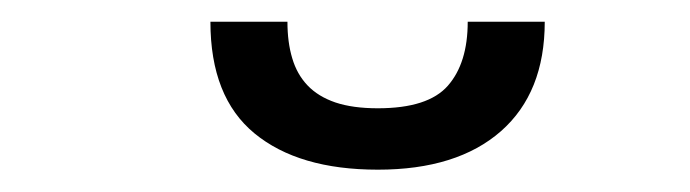

<svg xmlns="http://www.w3.org/2000/svg" viewBox="-20 -924 618 172"><path d="M318.5 -772Q247.5 -772 208 -804.5Q168.5 -837 168.5 -904.5H237.5Q237.5 -886 241.8 -871.8Q246 -857.5 255.5 -847.5Q265 -837.5 280.5 -832.2Q296 -827 318.5 -827Q363.5 -827 381.2 -847.2Q399 -867.5 399 -904.5H468Q468 -841 428.8 -806.5Q389.5 -772 318.5 -772Z"/></svg>

Font: Lato
Style: Regular
Weight: 400
Designer: Lukasz Dziedzic with Adam Twardoch and Botio Nikoltchev
Foundry: tyPoland Lukasz Dziedzic
Version: Version 2.015; 2015-08-06; http://www.latofonts.com/